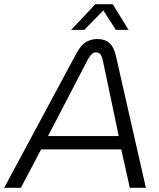

<svg xmlns="http://www.w3.org/2000/svg" viewBox="-57 -900 762 920"><path d="M-37 0 310 -646Q331 -684 355 -698.5Q379 -713 410 -713Q446 -713 467.5 -693.5Q489 -674 498 -634L642 0H565L524 -184H140L43 0ZM173 -248H512L435 -614Q431 -631 424 -640Q417 -649 403 -649Q391 -649 382.5 -640.5Q374 -632 365 -617ZM284 -757 400 -880H483L559 -757H498L438 -850L347 -757Z"/></svg>

Font: MuseoModerno Thin Light
Style: Italic
Weight: 300
Italic angle: -9°
Version: Version 1.003